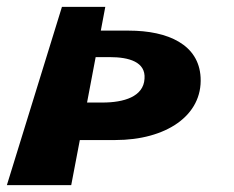

<svg xmlns="http://www.w3.org/2000/svg" viewBox="-20 -540 679 558"><path d="M286 -520H160L0 -2H187L212 -133H315C462 -133 569 -204 563 -315C558 -410 469 -451 354 -451H273ZM233 -242 258 -374H299C355 -374 404 -360 400 -311C397 -259 340 -242 278 -242Z"/></svg>

Font: Hussar Milosc
Style: Bold
Weight: 700
Foundry: Cannot Into Space Fonts
Version: Version 1.02